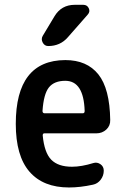

<svg xmlns="http://www.w3.org/2000/svg" viewBox="-20 -785 540 814"><path d="M256.8 -442.4Q210 -442.4 187.5 -414.6Q165 -386.7 160.2 -314.5Q160.2 -305.7 168 -304.7H331.1Q338.9 -304.7 338.9 -314.5Q335 -442.4 256.8 -442.4ZM272.5 9.8Q163.1 9.8 105 -57.1Q46.9 -124 46.9 -259.8Q46.9 -529.3 256.8 -530.3Q348.6 -530.3 397 -469.7Q445.3 -409.2 447.3 -276.4Q448.2 -252 430.7 -235.8Q413.1 -219.7 388.7 -219.7H168Q161.1 -219.7 161.1 -210.9Q168 -137.7 197.3 -107.9Q226.6 -78.1 285.2 -78.1Q325.2 -78.1 376 -93.8Q391.6 -98.6 405.8 -88.9Q419.9 -79.1 419.9 -61.5Q419.9 -40 406.7 -22.9Q393.6 -5.9 374 -2Q320.3 9.8 272.5 9.8ZM296.9 -764.6H333Q349.6 -764.6 356.4 -750Q363.3 -735.4 351.6 -722.7L267.6 -627Q235.4 -589.8 184.6 -589.8Q168.9 -589.8 161.1 -604.5Q153.3 -619.1 161.1 -632.8L210.9 -715.8Q240.2 -764.6 296.9 -764.6Z"/></svg>

Font: Rounded Mgen+ 2m medium
Style: Regular
Weight: 500
Designer: [Source Han Sans]
Ryoko NISHIZUKA  (kana & ideographs); Paul D. Hunt (Latin, Greek & Cyrillic); Wenlong ZHANG  (bopomofo
Version: Version 1.059.20150602